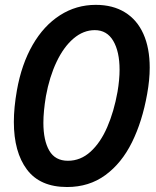

<svg xmlns="http://www.w3.org/2000/svg" viewBox="-20 -755 640 790"><path d="M37 -253.5Q37 -312 49.5 -383Q68.5 -490.5 114.2 -570Q160 -649.5 226.8 -692.2Q293.5 -735 374 -735Q444.5 -735 494.2 -704.2Q544 -673.5 570 -615.5Q596 -557.5 596 -476.5Q596 -426.5 585.5 -368.5Q565.5 -255.5 523 -169.5Q480.5 -83.5 413.5 -34.5Q346.5 14.5 256 14.5Q145 14.5 91 -57.2Q37 -129 37 -253.5ZM463.5 -377Q472 -427 472 -468Q472 -542.5 446 -586.8Q420 -631 370 -631Q323 -631 282.5 -596.5Q242 -562 212.8 -500.5Q183.5 -439 169 -359.5Q158.5 -296.5 158.5 -250Q158.5 -177 182.8 -135.2Q207 -93.5 259.5 -93.5Q311.5 -93.5 352.5 -130.8Q393.5 -168 421.2 -232Q449 -296 463.5 -377Z"/></svg>

Font: JuliaMono SemiBold
Style: Italic
Weight: 600
Italic angle: -9°
Monospace: yes
Designer: cormullion
Foundry: corm
Version: Version 0.056; ttfautohint (v1.8.4)